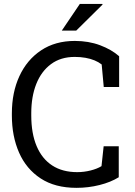

<svg xmlns="http://www.w3.org/2000/svg" viewBox="-20 -925 670 956"><path d="M360.8 10.3Q253.9 10.3 182.4 -36.6Q110.8 -83.5 75 -165Q39.1 -246.6 39.1 -350.1V-360.4Q39.1 -464.8 76.7 -546.1Q114.3 -627.4 184.6 -674.3Q254.9 -721.2 352.5 -721.2Q421.4 -721.2 478.5 -699.7Q535.6 -678.2 573.2 -645V-491.7H496.6L486.3 -604Q470.7 -616.2 450.4 -624.5Q430.2 -632.8 405.5 -637.2Q380.9 -641.6 352.1 -641.6Q282.2 -641.6 233.9 -605.7Q185.5 -569.8 160.6 -506.8Q135.7 -443.8 135.7 -361.3V-350.1Q135.7 -260.7 162.4 -197.5Q189 -134.3 240 -101.1Q291 -67.9 364.3 -67.9Q398.4 -67.9 431.2 -76.2Q463.9 -84.5 485.4 -97.7L496.1 -196.8H571.3V-42.5Q531.2 -17.6 475.6 -3.7Q419.9 10.3 360.8 10.3ZM287.6 -772.5 377.4 -905.3H489.7L490.7 -902.3L359.4 -772.5H292Z"/></svg>

Font: Roboto Slab LO
Style: Regular
Weight: 400
Designer: Google
Version: Version 2.000